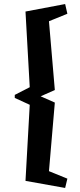

<svg xmlns="http://www.w3.org/2000/svg" viewBox="-20 -736 395 949"><path d="M302 193 106 158 127 -218 53 -252V-267L127 -305L106 -679L302 -716L313 -668L222 -631L251 -291L181 -260L251 -229L222 110L313 147Z"/></svg>

Font: Manuale ExtraBold
Style: Regular
Weight: 800
Version: Version 1.002